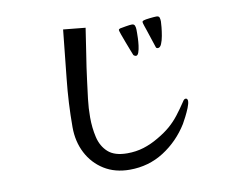

<svg xmlns="http://www.w3.org/2000/svg" viewBox="-80 -823 1160 949"><g transform="rotate(-10 500.0 -349.0)"><path d="M840 -264Q840 -251 831.5 -230Q823 -209 812.5 -188.5Q802 -168 795 -156Q746 -77 669.5 -28Q593 21 498 21Q424 21 369.5 -13Q315 -47 285 -105Q255 -163 255 -235Q255 -356 268 -477.5Q281 -599 293 -719L404 -708Q395 -644 384.5 -579.5Q374 -515 366 -451Q360 -405 354.5 -359.5Q349 -314 349 -268Q349 -215 360 -167.5Q371 -120 403.5 -90.5Q436 -61 500 -61Q544 -61 582.5 -73Q621 -85 658 -107Q696 -129 722 -151.5Q748 -174 769.5 -201.5Q791 -229 815 -265Q817 -269 821 -273Q825 -277 830 -277Q835 -277 837.5 -273Q840 -269 840 -264ZM650 -636Q650 -630 649.5 -613Q649 -596 646.5 -576Q644 -556 639 -542Q634 -528 626 -528Q619 -528 613 -534Q610 -541 602.5 -560.5Q595 -580 586 -603.5Q577 -627 570.5 -645.5Q564 -664 564 -668Q564 -672 571 -675Q581 -677 601.5 -680.5Q622 -684 632 -684Q643 -684 646.5 -675Q650 -666 650 -654.5Q650 -643 650 -636ZM776 -674Q776 -666 774 -645.5Q772 -625 768 -602.5Q764 -580 757 -563.5Q750 -547 739 -547Q731 -547 729 -553L699 -644Q697 -650 691.5 -666Q686 -682 686 -687Q686 -691 693 -694Q702 -697 725 -699.5Q748 -702 758 -702Q771 -702 773.5 -693Q776 -684 776 -674Z"/></g></svg>

Font: Kaisei Opti Medium
Style: Regular
Weight: 500
Designer: Font-Kai, 金井和夫
Foundry: KAZUO KANAI
Version: Version 5.003